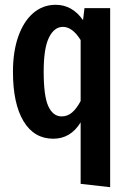

<svg xmlns="http://www.w3.org/2000/svg" viewBox="-20 -563 536 800"><path d="M439 -529V217L316 203V-53Q274 15 202 15Q122 15 78 -58Q34 -131 34 -264Q34 -349 56.5 -412Q79 -475 119 -509Q159 -543 212 -543Q281 -543 326 -479L332 -529ZM316 -142V-396Q282 -451 242 -451Q206 -451 184 -406.5Q162 -362 162 -265Q162 -162 181.5 -120Q201 -78 237 -78Q261 -78 280 -94Q299 -110 316 -142Z"/></svg>

Font: Fira Sans Extra Condensed Medium
Style: Regular
Weight: 500
Width: 1
Designer: Carrois Corporate & Edenspiekermann AG
Foundry: Carrois Corporate GbR & Edenspiekermann AG
Version: Version 4.203